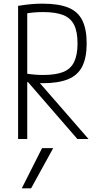

<svg xmlns="http://www.w3.org/2000/svg" viewBox="-20 -760 540 1050"><path d="M150 270H99L210 50H271ZM79 -728Q122 -735 153 -737.5Q184 -740 213 -740Q300 -740 353 -718.5Q406 -697 430 -649Q454 -601 454 -523Q454 -445 430 -397Q406 -349 353 -327Q300 -305 213 -305Q185 -305 158.5 -307.5Q132 -310 98 -315L113 -359Q145 -354 168.5 -352Q192 -350 216 -350Q285 -350 326 -366.5Q367 -383 385.5 -421.5Q404 -460 404 -522Q404 -586 385.5 -623.5Q367 -661 326 -677.5Q285 -694 216 -694Q191 -694 166 -692Q141 -690 108 -684L129 -708V0H79ZM403 0 115 -332H175L464 0Z"/></svg>

Font: M PLUS Code Latin Light
Style: Regular
Weight: 300
Designer: Coji Morishita
Foundry: UNDERFOREST DESIGN
Version: Version 1.002; ttfautohint (v1.8.3)